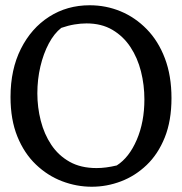

<svg xmlns="http://www.w3.org/2000/svg" viewBox="-20 -690 692 730"><path d="M329 20Q271 20 216 -1Q161 -22 116.5 -64.5Q72 -107 46 -171Q20 -235 20 -321Q20 -426 59.5 -504.5Q99 -583 167 -626.5Q235 -670 321 -670Q383 -670 438.5 -647Q494 -624 538 -579Q582 -534 607 -468Q632 -402 632 -317Q632 -231 606.5 -167.5Q581 -104 537.5 -62.5Q494 -21 440 -0.5Q386 20 329 20ZM347 -51Q365 -51 384 -53.5Q403 -56 424 -61Q471 -91 500 -158.5Q529 -226 529 -312Q529 -367 516 -418.5Q503 -470 476 -511Q449 -552 407.5 -576.5Q366 -601 309 -601Q287 -601 263 -597Q239 -593 213 -584Q186 -563 165.5 -524.5Q145 -486 133.5 -437Q122 -388 122 -335Q122 -282 135 -231Q148 -180 175 -139.5Q202 -99 244.5 -75Q287 -51 347 -51Z"/></svg>

Font: Eczar
Style: Regular
Weight: 400
Designer: Vaibhav Singh
Foundry: Rosetta Type Foundry
Version: Version 2.000